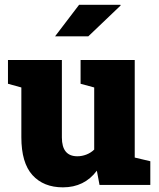

<svg xmlns="http://www.w3.org/2000/svg" viewBox="-20 -782 671 812"><path d="M246.1 10.3Q164.1 10.3 117.2 -41.5Q70.3 -93.3 70.3 -201.7V-412.1L13.7 -427.7V-528.3H241.7V-200.7Q241.7 -121.1 307.1 -121.1Q326.2 -121.1 345 -128.2Q363.8 -135.3 378.4 -149.4V-412.1L320.8 -427.7V-528.3H549.8V-115.7L615.7 -100.1V0H400.9L389.6 -60.1Q336.9 10.3 246.1 10.3ZM212.9 -628.4 314.5 -761.7H489.3L490.2 -758.8L353.5 -628.4Z"/></svg>

Font: Roboto Slab Black
Style: Regular
Weight: 900
Designer: Google
Version: Version 2.000; ttfautohint (v1.8.1.43-b0c9)